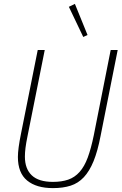

<svg xmlns="http://www.w3.org/2000/svg" viewBox="-20 -955 625 987"><path d="M210 -698 122 -258Q114 -219 111 -194.5Q108 -170 108 -150Q108 -87 143.5 -53.5Q179 -20 252 -20Q297 -20 330.5 -31.5Q364 -43 389 -71Q414 -99 431 -145Q448 -191 462 -259L549 -698H585L497 -256Q482 -178 461 -126.5Q440 -75 411 -44Q382 -13 343 -0.5Q304 12 252 12Q167 12 119.5 -27Q72 -66 72 -148Q72 -169 76 -199Q80 -229 88 -268L174 -698ZM334 -920 365 -935 430 -775 408 -765Z"/></svg>

Font: IBM Plex Sans Condensed ExtraLight
Style: Italic
Weight: 200
Width: 3
Italic angle: -11°
Designer: Mike Abbink, Paul van der Laan, Pieter van Rosmalen
Foundry: Bold Monday
Version: Version 1.3